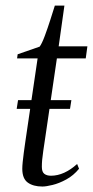

<svg xmlns="http://www.w3.org/2000/svg" viewBox="-20 -672 340 702"><path d="M41 -274 46 -306H241L236 -274ZM145.5 -169.5Q141 -139.5 138.2 -120.2Q135.5 -101 134.2 -88Q133 -75 133 -62Q133 -43.5 142 -36.5Q151 -29.5 166.5 -29.5Q190.5 -29.5 214.8 -40.5Q239 -51.5 262 -72.5L269 -55Q248.5 -30 222.2 -15.8Q196 -1.5 172.2 4.2Q148.5 10 135 10Q101.5 10 81.5 -4.5Q61.5 -19 61.5 -55Q61.5 -64.5 63 -79.8Q64.5 -95 67 -113.8Q69.5 -132.5 72.5 -153.2Q75.5 -174 78.5 -194L117.5 -458.5H42.5L44.5 -473.5L125 -501.5Q133 -512 143.8 -540.8Q154.5 -569.5 164.5 -601Q174.5 -632.5 180.5 -651.5H215.5L194.5 -502.5H299.5L293.5 -458.5H188Z"/></svg>

Font: Merriweather 144pt Light
Style: Italic
Weight: 300
Italic angle: -7.8°
Version: Version 2.101